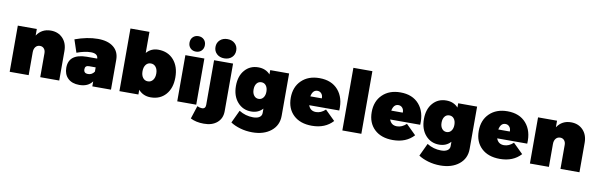

<svg xmlns="http://www.w3.org/2000/svg" viewBox="-60 -1427 6965 2240"><g transform="rotate(10 3422.5 -306.5)"><path d="M446 -557Q533 -557 587.5 -500Q642 -443 642 -349V0H417V-284Q417 -318 399 -338.5Q381 -359 352 -359Q319 -359 299.5 -335Q280 -311 280 -271V0H55V-547H280V-469Q338 -557 446 -557Z M1003 -557Q1122 -557 1188.5 -503.5Q1255 -450 1255 -354V0H1034V-59Q984 10 880 10Q794 10 745.5 -36.5Q697 -83 697 -162Q697 -326 909 -329H1034Q1032 -389 949 -389Q877 -389 783 -354L733 -504Q878 -557 1003 -557ZM958 -133Q1006 -133 1034 -175V-225H956Q908 -225 908 -181Q908 -133 958 -133Z M1719 -555Q1833 -555 1901.5 -477.5Q1970 -400 1970 -270Q1970 -143 1903.5 -67.5Q1837 8 1725 8Q1636 8 1580 -56V0H1355V-742H1580V-492Q1634 -555 1719 -555ZM1602 -199Q1624 -170 1661 -170Q1698 -170 1720.5 -199Q1743 -228 1743 -276Q1743 -324 1720.5 -353Q1698 -382 1661 -382Q1624 -382 1602 -353Q1580 -324 1580 -276Q1580 -228 1602 -199Z M2244 -700Q2244 -660 2218.5 -634.5Q2193 -609 2153 -609Q2113 -609 2087.5 -634.5Q2062 -660 2062 -700Q2062 -741 2087.5 -766.5Q2113 -792 2153 -792Q2193 -792 2218.5 -766.5Q2244 -741 2244 -700ZM2040 -547H2265V0H2040Z M2492 -817Q2547 -817 2581 -785Q2615 -753 2615 -703Q2615 -653 2581 -621Q2547 -589 2492 -589Q2438 -589 2403.5 -621Q2369 -653 2369 -703Q2369 -753 2403.5 -785Q2438 -817 2492 -817ZM2605 17Q2605 103 2546 153.5Q2487 204 2388 203Q2297 203 2231 169L2281 15Q2311 29 2336 29Q2357 30 2368.5 18Q2380 6 2380 -17V-547H2605Z M3045 -547H3269V-45Q3269 68 3184.5 136Q3100 204 2963 204Q2888 204 2819.5 184Q2751 164 2705 133L2776 -18Q2853 30 2943 30Q2992 30 3018.5 11.5Q3045 -7 3045 -39V-91Q2993 -33 2908 -33Q2810 -33 2746.5 -105.5Q2683 -178 2683 -297Q2683 -414 2744.5 -484.5Q2806 -555 2904 -555Q2992 -555 3045 -496ZM3045 -291Q3045 -336 3024.5 -363Q3004 -390 2969 -390Q2934 -390 2913.5 -363Q2893 -336 2893 -291Q2893 -247 2914 -220Q2935 -193 2969 -193Q3003 -193 3024 -220Q3045 -247 3045 -291Z M3629 -555Q3772 -555 3850.5 -465Q3929 -375 3920 -223H3564Q3587 -158 3655 -158Q3714 -158 3766 -207L3883 -92Q3792 8 3635 8Q3496 8 3416.5 -67.5Q3337 -143 3337 -271Q3337 -400 3417 -477.5Q3497 -555 3629 -555ZM3695 -327Q3697 -361 3678.5 -383Q3660 -405 3631 -405Q3574 -405 3559 -327Z M3996 -742H4221V0H3996Z M4588 -555Q4731 -555 4809.5 -465Q4888 -375 4879 -223H4523Q4546 -158 4614 -158Q4673 -158 4725 -207L4842 -92Q4751 8 4594 8Q4455 8 4375.5 -67.5Q4296 -143 4296 -271Q4296 -400 4376 -477.5Q4456 -555 4588 -555ZM4654 -327Q4656 -361 4637.5 -383Q4619 -405 4590 -405Q4533 -405 4518 -327Z M5272 -547H5496V-45Q5496 68 5411.5 136Q5327 204 5190 204Q5115 204 5046.5 184Q4978 164 4932 133L5003 -18Q5080 30 5170 30Q5219 30 5245.5 11.5Q5272 -7 5272 -39V-91Q5220 -33 5135 -33Q5037 -33 4973.5 -105.5Q4910 -178 4910 -297Q4910 -414 4971.5 -484.5Q5033 -555 5131 -555Q5219 -555 5272 -496ZM5272 -291Q5272 -336 5251.5 -363Q5231 -390 5196 -390Q5161 -390 5140.5 -363Q5120 -336 5120 -291Q5120 -247 5141 -220Q5162 -193 5196 -193Q5230 -193 5251 -220Q5272 -247 5272 -291Z M5856 -555Q5999 -555 6077.5 -465Q6156 -375 6147 -223H5791Q5814 -158 5882 -158Q5941 -158 5993 -207L6110 -92Q6019 8 5862 8Q5723 8 5643.5 -67.5Q5564 -143 5564 -271Q5564 -400 5644 -477.5Q5724 -555 5856 -555ZM5922 -327Q5924 -361 5905.5 -383Q5887 -405 5858 -405Q5801 -405 5786 -327Z M6609 -557Q6696 -557 6750.5 -500Q6805 -443 6805 -349V0H6580V-284Q6580 -318 6562 -338.5Q6544 -359 6515 -359Q6482 -359 6462.5 -335Q6443 -311 6443 -271V0H6218V-547H6443V-469Q6501 -557 6609 -557Z"/></g></svg>

Font: MontserratBlack
Style: Regular
Weight: 900
Designer: Julieta Ulanovsky
Foundry: Julieta Ulanovsky
Version: Version 4.000